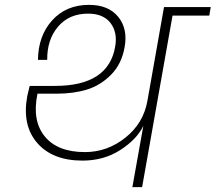

<svg xmlns="http://www.w3.org/2000/svg" viewBox="-20 -769 886 789"><path d="M524 0 569 -252Q543 -197 475 -153Q407 -109 319 -109Q196 -109 133 -181.5Q70 -254 92 -374Q97 -397 102 -416H206Q425 -416 453 -576Q464 -635 434.5 -674Q405 -713 342 -713Q264 -713 218.5 -659.5Q173 -606 174 -523H136Q137 -622 194.5 -685.5Q252 -749 346 -749Q426 -749 466 -699.5Q506 -650 492 -575Q480 -506 436.5 -462Q393 -418 337.5 -401Q282 -384 212 -384H134Q111 -274 163.5 -209Q216 -144 329 -144Q421 -144 495.5 -203.5Q570 -263 586 -356L654 -740H846L840 -705H689L564 0Z"/></svg>

Font: Poppins ExtraLight
Style: Italic
Weight: 275
Italic angle: -10°
Designer: Ninad Kale (Devanagari), Jonny Pinhorn (Latin)
Foundry: Indian Type Foundry
Version: Version 3.200;PS 1.000;hotconv 16.6.54;makeotf.lib2.5.65590